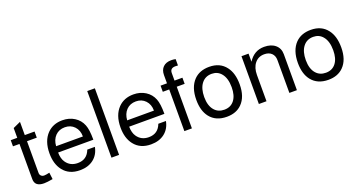

<svg xmlns="http://www.w3.org/2000/svg" viewBox="-44 -1324 3607 1940"><g transform="rotate(-20 1759.0 -354.0)"><path d="M270 -514V-448H165V-106Q165 -88 177.5 -75.5Q190 -63 210 -63Q229 -63 268 -72L277 0Q215 11 183 11Q84 11 84 -70V-448H14V-514H84V-619L165 -656V-514Z M800 -233H421Q422 -167 449 -128Q492 -65 573 -65Q673 -65 708 -160H790Q774 -79 716 -34Q658 11 570 11Q453 11 391 -69Q336 -139 336 -254Q336 -387 408 -461Q471 -525 571 -525Q644 -525 699.5 -490Q755 -455 779 -394Q800 -342 800 -236ZM712 -300Q712 -367 672.5 -408.5Q633 -450 571 -450Q508 -450 468.5 -409.5Q429 -369 424 -300Z M992 -716V0H910V-716Z M1564 -233H1185Q1186 -167 1213 -128Q1256 -65 1337 -65Q1437 -65 1472 -160H1554Q1538 -79 1480 -34Q1422 11 1334 11Q1217 11 1155 -69Q1100 -139 1100 -254Q1100 -387 1172 -461Q1235 -525 1335 -525Q1408 -525 1463.5 -490Q1519 -455 1543 -394Q1564 -342 1564 -236ZM1476 -300Q1476 -367 1436.5 -408.5Q1397 -450 1335 -450Q1272 -450 1232.5 -409.5Q1193 -369 1188 -300Z M1860 -514V-448H1775V0H1694V-448H1625V-514H1694V-602Q1694 -657 1725.5 -688Q1757 -719 1814 -719Q1836 -719 1860 -714V-646H1851Q1840 -647 1832 -647Q1775 -647 1775 -595V-514Z M2150 -525Q2266 -525 2327 -444Q2381 -374 2381 -254Q2381 -120 2311 -50Q2251 11 2149 11Q2031 11 1969 -68Q1915 -137 1915 -254Q1915 -390 1986 -463Q2047 -525 2150 -525ZM2150 -450Q2080 -450 2040 -397.5Q2000 -345 2000 -254Q2000 -159 2045 -109Q2084 -65 2149 -65Q2218 -65 2256.5 -115Q2295 -165 2295 -254Q2295 -352 2251 -404Q2213 -450 2150 -450Z M2495 -514H2571V-427Q2633 -525 2741 -525Q2816 -525 2860 -487.5Q2904 -450 2904 -387V0H2823V-354Q2823 -400 2794.5 -427Q2766 -454 2717 -454Q2653 -454 2615 -407Q2577 -360 2577 -282V0H2495Z M3242 -525Q3358 -525 3419 -444Q3473 -374 3473 -254Q3473 -120 3403 -50Q3343 11 3241 11Q3123 11 3061 -68Q3007 -137 3007 -254Q3007 -390 3078 -463Q3139 -525 3242 -525ZM3242 -450Q3172 -450 3132 -397.5Q3092 -345 3092 -254Q3092 -159 3137 -109Q3176 -65 3241 -65Q3310 -65 3348.5 -115Q3387 -165 3387 -254Q3387 -352 3343 -404Q3305 -450 3242 -450Z"/></g></svg>

Font: Almarai
Style: Regular
Weight: 400
Designer: Boutros International 2019
Foundry: Created by Boutros International 2019
Version: Version 1.10